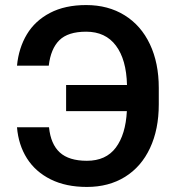

<svg xmlns="http://www.w3.org/2000/svg" viewBox="-20 -737 701 767"><path d="M327.1 -94.7Q403.3 -94.7 442.6 -147.2Q481.9 -199.7 486.8 -293H244.1V-397.5H487.3Q484.9 -499 443.1 -554.7Q401.4 -610.4 324.2 -610.4Q251.5 -610.4 217 -576.2Q182.6 -542 174.8 -474.6H47.9Q54.7 -545.4 87.4 -599.9Q120.1 -654.3 179.9 -685.5Q239.7 -716.8 324.2 -716.8Q412.1 -716.8 477.8 -676Q543.5 -635.3 578.9 -560.3Q614.3 -485.4 614.3 -385.7V-320.3Q614.3 -220.2 579.3 -145.5Q544.4 -70.8 479.5 -30.5Q414.6 9.8 327.1 9.8Q243.2 9.8 182.4 -20.5Q121.6 -50.8 87.6 -104.5Q53.7 -158.2 47.9 -228.5H175.8Q182.6 -161.1 219 -127.9Q255.4 -94.7 327.1 -94.7Z"/></svg>

Font: Pretendard SemiBold
Style: Regular
Weight: 600
Designer: Base glyphs from Inter by Rasmus Andersson; Hangeul glyphs from Noto Sans CJK(Source Han Sans) by Jang Soo-young and Kan
Foundry: Kil Hyung-jin
Version: Version 1.309